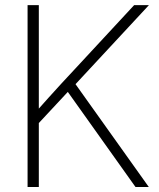

<svg xmlns="http://www.w3.org/2000/svg" viewBox="-20 -748 637 768"><path d="M124 -243.7 119.1 -295.4Q147 -327.1 173.3 -356.2Q199.7 -385.3 226.1 -414.3Q252.4 -443.4 281.2 -473.6L516.6 -727.5H575.7L272.9 -401.4L267.6 -397.9ZM90.3 0V-727.5H135.3V-471.2V-299.8V-274.4V0ZM522 0 242.2 -393.1 272.5 -424.8 575.2 0Z"/></svg>

Font: Inter 24pt ExtraLight
Style: Regular
Weight: 250
Designer: Rasmus Andersson
Foundry: rsms
Version: Version 4.001;git-66647c0bb